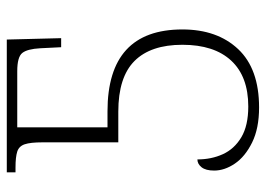

<svg xmlns="http://www.w3.org/2000/svg" viewBox="-126 -628 764 551"><g transform="rotate(-90 255.5 -352.0)"><path d="M223 10Q163 10 122.5 -10Q82 -30 62 -59.5Q42 -89 42 -119Q42 -143 51.5 -155Q61 -167 74 -167Q74 -127 89 -94Q104 -61 137.5 -41Q171 -21 226 -21Q312 -21 357.5 -70Q403 -119 403 -210Q403 -301 356.5 -347.5Q310 -394 211 -394H123V-612Q123 -646 117.5 -662.5Q112 -679 96.5 -684Q81 -689 51 -689H37V-714H418L422 -558H396L393 -618Q391 -655 379.5 -669.5Q368 -684 327 -684H166V-425H212Q447 -425 447 -210Q447 -110 390.5 -50Q334 10 223 10Z"/></g></svg>

Font: Noto Serif SemiCondensed ExtraLight
Style: Regular
Weight: 200
Width: 4
Designer: Monotype Design Team
Foundry: Monotype Imaging Inc.
Version: Version 2.014